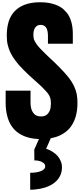

<svg xmlns="http://www.w3.org/2000/svg" viewBox="-20 -1220 735 1698"><path d="M404 -833V-903Q404 -1000 339 -1000Q309 -1000 292 -977Q275 -954 275 -911Q275 -898 277.5 -883Q280 -868 290 -851Q298 -836 314 -815.5Q330 -795 354 -772Q366 -759 381 -745Q395 -730 413 -714Q467 -665 512.5 -618Q558 -571 587 -535Q616 -497 633 -462Q650 -427 658 -390Q662 -371 663.5 -351Q665 -331 665 -309Q665 -249 652 -198.5Q639 -148 612 -108Q587 -70 546.5 -43Q506 -16 458 -4Q405 10 344 10Q221 10 144 -43Q68 -95 43 -198Q30 -248 30 -313V-418H250V-312Q250 -254 274 -222Q296 -190 342 -190Q358 -190 373 -194.5Q388 -199 398 -209Q407 -218 415 -231.5Q423 -245 427 -265Q428 -274 429 -284.5Q430 -295 430 -306Q430 -327 427 -342.5Q424 -358 415 -376Q405 -394 387.5 -413Q370 -432 347 -455Q334 -467 318.5 -481Q303 -495 285 -511Q229 -561 187.5 -602.5Q146 -644 117 -683Q88 -721 71.5 -756.5Q55 -792 47 -829Q43 -847 41.5 -867Q40 -887 40 -908Q40 -963 51.5 -1010.5Q63 -1058 88 -1094Q137 -1164 230 -1188Q276 -1200 335 -1200Q447 -1200 519 -1155Q543 -1140 570 -1108Q597 -1076 612 -1021Q624 -976 624 -921V-833ZM284 199 283 103 341 -28H442L388 96Q404 100 426.5 111.5Q449 123 474 144Q491 159 503 178Q515 197 522 217Q528 236 528 260Q528 331 478 381Q453 406 417.5 423Q382 440 342 448Q320 452 296 455Q272 458 247 458V308Q308 308 344 292.5Q380 277 380 251Q380 232 363 220Q352 212 343.5 208.5Q335 205 316 201Q309 199 300.5 199Q292 199 284 199Z"/></svg>

Font: Boldonse
Style: Regular
Weight: 400
Designer: Universitype Foundry
Foundry: Universitype Foundry
Version: Version 1.000; ttfautohint (v1.8.4.7-5d5b)